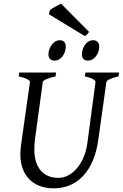

<svg xmlns="http://www.w3.org/2000/svg" viewBox="-20 -1010 668 1045"><path d="M625 -594.2Q594.2 -587.4 577.1 -579.1Q560.1 -570.8 559.1 -564L515.1 -250Q506.3 -186 485.4 -136.5Q464.4 -86.9 433.1 -53.2Q401.9 -19.5 361.1 -2.2Q320.3 15.1 272 15.1Q231.9 15.1 198.5 2.9Q165 -9.3 141.1 -32.7Q117.2 -56.2 104 -90.6Q90.8 -125 90.8 -169.9Q90.8 -195.8 95.2 -226.1L143.1 -564Q144 -569.8 128.9 -578.6Q113.8 -587.4 82 -594.2L85 -615.2H285.2L282.2 -594.2Q251.5 -587.4 232.7 -579.1Q213.9 -570.8 212.9 -564L169.9 -249Q168 -234.9 167.5 -220.7Q167 -206.5 167 -193.8Q167 -159.7 175.3 -131.8Q183.6 -104 200 -84Q216.3 -64 240.7 -53Q265.1 -42 296.9 -42Q328.6 -42 355.5 -57.6Q382.3 -73.2 402.8 -99.1Q423.3 -125 436.8 -158.7Q450.2 -192.4 455.1 -229L500 -564Q501 -569.8 487.3 -578.6Q473.6 -587.4 441.9 -594.2L444.8 -615.2H627.9ZM337.9 -756.3Q337.9 -742.7 333.5 -729.2Q329.1 -715.8 321.3 -704.8Q313.5 -693.8 302 -687Q290.5 -680.2 276.9 -680.2Q261.2 -680.2 252.4 -689Q243.7 -697.8 243.7 -714.4Q243.7 -727.5 248.3 -741Q252.9 -754.4 261 -765.6Q269 -776.9 280.5 -783.9Q292 -791 305.7 -791Q320.8 -791 329.3 -782Q337.9 -772.9 337.9 -756.3ZM520 -756.3Q520 -742.7 515.6 -729.2Q511.2 -715.8 503.2 -704.8Q495.1 -693.8 483.6 -687Q472.2 -680.2 458 -680.2Q442.9 -680.2 434.3 -689Q425.8 -697.8 425.8 -714.4Q425.8 -727.5 430.2 -741Q434.6 -754.4 442.4 -765.6Q450.2 -776.9 461.4 -783.9Q472.7 -791 486.8 -791Q502 -791 511 -782Q520 -772.9 520 -756.3ZM464.8 -836.4Q458 -826.7 453.9 -822.3Q449.7 -817.9 441.9 -813.5L246.1 -932.6L252 -955.6Q256.3 -959 264.2 -963.9Q272 -968.8 280.8 -973.6Q289.6 -978.5 297.9 -982.9Q306.2 -987.3 312 -990.2Z"/></svg>

Font: Gentium Plus Eur
Style: Italic
Weight: 400
Italic angle: -8°
Designer: J. Victor Gaultney, Annie Olsen, Iska Routamaa, Becca Hirsbrunner
Foundry: SIL International
Version: Version 5.000